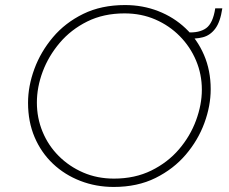

<svg xmlns="http://www.w3.org/2000/svg" viewBox="-20 -733 907 760"><path d="M430 7Q360 7 298 -17Q236 -41 189.5 -85Q143 -129 117 -190Q91 -251 91 -326Q91 -392 116 -460Q141 -528 189.5 -585.5Q238 -643 309.5 -678Q381 -713 475 -713Q545 -713 606.5 -689Q668 -665 714.5 -621Q761 -577 787.5 -515.5Q814 -454 814 -380Q814 -314 789 -246Q764 -178 715.5 -121Q667 -64 595.5 -28.5Q524 7 430 7ZM431 -26Q514 -26 579 -58Q644 -90 688.5 -142Q733 -194 756 -256.5Q779 -319 779 -378Q779 -439 756 -493.5Q733 -548 691.5 -590Q650 -632 594.5 -656Q539 -680 473 -680Q390 -680 325.5 -648Q261 -616 216.5 -563.5Q172 -511 149 -449.5Q126 -388 126 -327Q126 -266 148.5 -211.5Q171 -157 212.5 -115.5Q254 -74 309.5 -50Q365 -26 431 -26ZM720 -605Q769 -602 796 -621.5Q823 -641 832 -700H860Q852 -646 832 -619.5Q812 -593 783 -585.5Q754 -578 717 -581Z"/></svg>

Font: Josefin Sans Thin ExtraLight
Style: Italic
Weight: 250
Italic angle: -7°
Version: Version 2.000